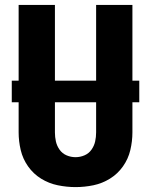

<svg xmlns="http://www.w3.org/2000/svg" viewBox="-20 -755 616 783"><path d="M288 8Q325 8 361 0.5Q397 -7 428.5 -26.5Q460 -46 481.5 -76.5Q503 -107 511.5 -143Q520 -179 520 -215V-735H372V-215Q372 -196 368 -178Q364 -160 353 -144.5Q342 -129 324.5 -121.5Q307 -114 288 -114Q269 -114 251.5 -121.5Q234 -129 223 -144.5Q212 -160 208 -178Q204 -196 204 -215V-735H56V-215Q56 -179 64.5 -143Q73 -107 94.5 -76.5Q116 -46 147.5 -26.5Q179 -7 215.5 0.5Q252 8 288 8ZM548 -338V-426H28V-338Z"/></svg>

Font: Iosevka Sparkle Heavy
Style: Regular
Weight: 900
Designer: Belleve Invis
Foundry: Belleve Invis
Version: Version 4.5.0; ttfautohint (v1.8.3)